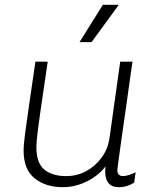

<svg xmlns="http://www.w3.org/2000/svg" viewBox="-20 -767 657 797"><path d="M241 10Q170 10 124 -26.5Q78 -63 78 -142Q78 -166 84.5 -215.5Q91 -265 102 -339.5Q113 -414 127 -511H178Q166 -427 155 -353.5Q144 -280 137.5 -228.5Q131 -177 131 -157Q131 -90 164 -63Q197 -36 255 -36Q300 -36 338.5 -57Q377 -78 403 -114.5Q429 -151 435 -197L479 -511H530Q530 -511 526.5 -487Q523 -463 517.5 -424Q512 -385 505.5 -338Q499 -291 492 -243.5Q485 -196 479.5 -155.5Q474 -115 470.5 -89.5Q467 -64 467 -61Q467 -48 473.5 -42Q480 -36 490 -36Q501 -36 515.5 -40.5Q530 -45 543 -52L537 -9Q523 0 507 5Q491 10 474 10Q439 10 426 -13.5Q413 -37 418 -76Q397 -49 368.5 -30Q340 -11 307.5 -0.5Q275 10 241 10ZM310 -592 407 -747H472L471 -744L360 -592Z"/></svg>

Font: Chivo Medium Thin
Style: Italic
Weight: 250
Italic angle: -8.05°
Version: Version 2.002